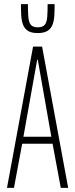

<svg xmlns="http://www.w3.org/2000/svg" viewBox="-20 -915 367 935"><path d="M14 0 141 -688H185L312 0H276L236 -215H88L48 0ZM94 -249H230L164 -624H161ZM164 -754Q133 -754 116.5 -764.5Q100 -775 92.5 -794Q85 -813 83.5 -838.5Q82 -864 82 -895H116Q116 -858 118 -832.5Q120 -807 130 -794.5Q140 -782 164 -782Q188 -782 198 -794.5Q208 -807 210 -832.5Q212 -858 212 -895H246Q246 -864 244.5 -838.5Q243 -813 235.5 -794Q228 -775 211 -764.5Q194 -754 164 -754Z"/></svg>

Font: Saira UltraCondensed Thin
Style: Regular
Weight: 250
Width: 1
Designer: Hector Gatti with collaboration of the Omnibus-Type team
Foundry: Omnibus-Type
Version: Version 1.101